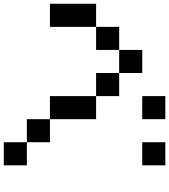

<svg xmlns="http://www.w3.org/2000/svg" viewBox="42 -958 915 1040"><g transform="rotate(90 500.0 -437.5)"><path d="M0 -250V-500H125V-250ZM250 -625V-500H125V-625ZM250 -750H375V-625H250ZM500 -250V-500H625V-250ZM500 -625V-500H375V-625ZM500 -750V-875H625V-750ZM750 -250V-125H625V-250ZM750 -125H875V0H750ZM750 -750V-875H875V-750Z"/></g></svg>

Font: Galmuri7 Regular
Style: Regular
Weight: 400
Designer: Lee Minseo (quiple)
Version: Version 2.399;hotconv 1.1.1;makeotfexe 2.6.0 DEVELOPMENT